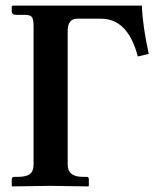

<svg xmlns="http://www.w3.org/2000/svg" viewBox="-20 -666 552 687"><path d="M100.1 -77.1V-573.2Q100.1 -597.2 94 -605Q87.9 -612.8 69.8 -612.8H38.1Q22 -612.8 22 -625V-643.1L25.9 -646H487.8Q489.7 -577.1 512.2 -473.1L473.1 -463.9Q438 -598.6 341.8 -599.1H255.9Q221.7 -599.1 222.2 -553.2V-77.1Q222.2 -33.2 275.9 -33.2H291Q297.9 -33.2 297.9 -23.9V-1L295.9 1Q195.8 -1 161.1 -1L23.9 1L22 -1V-23.9Q22 -32.7 30.8 -33.2H44.9Q73.7 -33.2 86.9 -43.2Q100.1 -53.2 100.1 -77.1Z"/></svg>

Font: Linux Libertine
Style: Semibold
Weight: 600
Designer: Philipp H. Poll
Foundry: Philipp H. Poll
Version: Version 5.1.2 ; ttfautohint (v0.9)